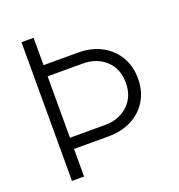

<svg xmlns="http://www.w3.org/2000/svg" viewBox="-134 -857 903 969"><g transform="rotate(-20 317.5 -372.5)"><path d="M88 0V-745H153V-598H338Q409 -598 463 -569.5Q517 -541 547.5 -490Q578 -439 578 -372Q578 -305 547.5 -254.5Q517 -204 463 -176Q409 -148 338 -148H153V0ZM153 -208H340Q416 -208 464.5 -253Q513 -298 513 -373Q513 -448 465 -493Q417 -538 340 -538H153Z"/></g></svg>

Font: Plus Jakarta Sans Light
Style: Regular
Weight: 300
Designer: Gumpita Rahayu
Foundry: Tokotype
Version: Version 2.006; ttfautohint (v1.8.4.7-5d5b)